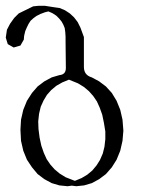

<svg xmlns="http://www.w3.org/2000/svg" viewBox="-22 -520 542 665"><path d="M48.8 -70.3 50.8 -105.5 58.6 -139.6 71.3 -170.9 88.9 -198.2 108.4 -220.7 131.8 -238.3 157.2 -252 183.6 -259.8Q206.1 -261.7 206.1 -284.2L205.1 -375V-392.6L204.1 -408.2L202.1 -422.9L197.3 -434.6L191.4 -445.3L182.6 -456.1L172.9 -465.8L159.2 -474.6L145.5 -480.5L133.8 -477.5L118.2 -471.7L104.5 -464.8L93.8 -457L84 -448.2L77.1 -437.5L71.3 -425.8L65.4 -412.1L61.5 -395.5L60.5 -382.8L48.8 -362.3L25.4 -355.5L4.9 -367.2L-2 -389.6L2 -417L12.7 -437.5L27.3 -458L43 -473.6L92.8 -498L112.3 -500H132.8L164.1 -495.1L184.6 -492.2L203.1 -484.4L219.7 -473.6L234.4 -460L247.1 -443.4L256.8 -423.8L268.6 -391.6V-288.1Q268.6 -259.8 295.9 -252L321.3 -238.3L344.7 -220.7L365.2 -198.2L381.8 -170.9L394.5 -139.6L402.3 -105.5L405.3 -67.4L402.3 -32.2L394.5 2L381.8 33.2L365.2 59.6L344.7 83L321.3 100.6L295.9 114.3L269.5 122.1L242.2 125L226.6 123L211.9 125L183.6 122.1L157.2 114.3L131.8 100.6L108.4 83L88.9 59.6L71.3 33.2L58.6 2L50.8 -32.2ZM216.8 -244.1 193.4 -234.4 172.9 -222.7 155.3 -208 140.6 -191.4 128.9 -171.9 119.1 -150.4 113.3 -126 110.4 -99.6 111.3 -73.2 115.2 -43 121.1 -15.6 129.9 9.8 139.6 31.2 152.3 49.8 167 66.4 184.6 81.1 205.1 93.8 237.3 106.4 260.7 96.7 280.3 85 297.9 70.3 312.5 52.7 324.2 34.2 334 11.7 339.8 -11.7 342.8 -38.1V-64.5L337.9 -94.7L332 -123L323.2 -147.5L313.5 -168.9L300.8 -187.5L286.1 -204.1L268.6 -218.8L248 -231.4ZM371.1 -68.4H374Z"/></svg>

Font: B2 Hana
Style: Regular
Weight: 500
Version: 2020-08-05; (max)